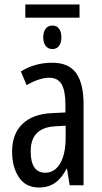

<svg xmlns="http://www.w3.org/2000/svg" viewBox="-20 -827 456 857"><path d="M353 -362V0H291L279 -74H277Q256 -32 226 -11Q196 10 154 10Q95 10 64.5 -35.5Q34 -81 34 -150Q34 -229 80 -273.5Q126 -318 211 -322L272 -325V-360Q272 -422 255 -451Q238 -480 200 -480Q156 -480 99 -447L73 -508Q136 -547 213 -547Q287 -547 320 -500.5Q353 -454 353 -362ZM225 -263Q117 -257 117 -152Q117 -56 182 -56Q224 -56 248.5 -97.5Q273 -139 273 -212V-266ZM335 -748H93V-807H335ZM254 -660Q254 -636 243.5 -622Q233 -608 214 -608Q195 -608 184 -622Q173 -636 173 -660Q173 -685 184 -699Q195 -713 214 -713Q233 -713 243.5 -699Q254 -685 254 -660Z"/></svg>

Font: Noto Sans UI Cond
Style: Regular
Weight: 400
Width: 3
Designer: Monotype Design Team
Foundry: Monotype Imaging Inc.
Version: Version 1.001